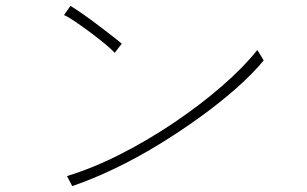

<svg xmlns="http://www.w3.org/2000/svg" viewBox="-20 -685 1040 651"><path d="M225 -54 207 -88Q296 -115 390 -163Q484 -211 572 -270.5Q660 -330 733 -393.5Q806 -457 852 -515Q853 -515 858 -506.5Q863 -498 868.5 -489.5Q874 -481 874 -480Q837 -435 781.5 -386Q726 -337 659 -288.5Q592 -240 518.5 -195Q445 -150 370 -114Q295 -78 225 -54ZM369 -506Q360 -516 338 -534.5Q316 -553 288.5 -573.5Q261 -594 236 -611Q211 -628 197 -634L219 -665Q234 -656 260 -638Q286 -620 313.5 -599Q341 -578 363 -561Q385 -544 393 -537Z"/></svg>

Font: Zen Kaku Gothic New Light
Style: Regular
Weight: 300
Designer: Yoshimichi Ohira
Foundry: Positype
Version: Version 1.002